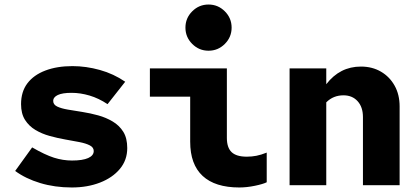

<svg xmlns="http://www.w3.org/2000/svg" viewBox="-20 -818 1840 848"><path d="M297 10Q222 10 157.5 -9.5Q93 -29 47 -63L122 -167Q179 -134 218.5 -121.5Q258 -109 298 -109Q345 -109 369.5 -120Q394 -131 394 -151Q394 -167 376.5 -176Q359 -185 330.5 -190.5Q302 -196 268 -202Q234 -208 199.5 -217.5Q165 -227 136.5 -244Q108 -261 90.5 -288.5Q73 -316 73 -358Q73 -413 101 -450Q129 -487 180.5 -506.5Q232 -526 300 -526Q360 -526 421 -509Q482 -492 533 -457L455 -358Q416 -384 375.5 -396Q335 -408 296 -408Q256 -408 235.5 -398.5Q215 -389 215 -372Q215 -356 232.5 -347.5Q250 -339 279.5 -334Q309 -329 344 -323.5Q379 -318 413.5 -308.5Q448 -299 477.5 -281.5Q507 -264 524.5 -236Q542 -208 542 -164Q542 -111 509.5 -72Q477 -33 421.5 -11.5Q366 10 297 10Z M901 -594Q859 -594 829 -624Q799 -654 799 -696Q799 -738 829 -768Q859 -798 901 -798Q943 -798 973 -768Q1003 -738 1003 -696Q1003 -654 973 -624Q943 -594 901 -594ZM1037 10Q930 10 875 -41Q820 -92 820 -192V-391H642V-516H982V-209Q982 -166 1003 -146Q1024 -126 1070 -126Q1092 -126 1112.5 -130Q1133 -134 1158 -144V-13Q1142 -5 1106 2.5Q1070 10 1037 10Z M1259 0V-516H1421V-446Q1481 -524 1574 -524Q1624 -524 1662.5 -501.5Q1701 -479 1723 -439.5Q1745 -400 1745 -348V0H1583V-301Q1583 -345 1559.5 -371Q1536 -397 1497 -397Q1475 -397 1456 -389.5Q1437 -382 1421 -366V0Z"/></svg>

Font: Red Hat Mono VF Light
Style: Regular
Weight: 300
Monospace: yes
Designer: Pentagram, MCKL
Foundry: Pentagram, MCKL
Version: Version 1.023